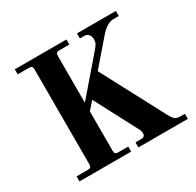

<svg xmlns="http://www.w3.org/2000/svg" viewBox="-154 -884 1077 1056"><g transform="rotate(-30 385.0 -356.0)"><path d="M62 0H390V-32H328C318.7 -32 312.3 -33.7 309 -37C305.7 -40.3 304 -46.7 304 -56V-305L347 -354L492 -78C495.3 -71.3 497 -63 497 -53C497 -47 495 -42 491 -38C487 -34 482 -32 476 -32H436V0H750V-32H723C707.7 -32 696 -35.2 688 -41.5C680 -47.8 671.7 -59.3 663 -76L452 -475L586 -630C597.3 -643.3 610.5 -655 625.5 -665C640.5 -675 655 -680 669 -680H704V-712H457V-680H486C496.7 -680 505.3 -676 512 -668C518.7 -660 522 -650 522 -638C522 -627.3 520.2 -618.3 516.5 -611C512.8 -603.7 506.3 -594.7 497 -584L304 -360V-656C304 -665.3 305.7 -671.7 309 -675C312.3 -678.3 318.7 -680 328 -680H390V-712H62V-680H132C141.3 -680 147.7 -678.3 151 -675C154.3 -671.7 156 -665.3 156 -656V-56C156 -46.7 154.3 -40.3 151 -37C147.7 -33.7 141.3 -32 132 -32H62Z"/></g></svg>

Font: Km Standard TT
Style: Bold
Weight: 700
Designer: Alexey Kryukov <alexios@thessalonica.org.ru>
Version: Version 2.0.2